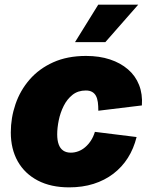

<svg xmlns="http://www.w3.org/2000/svg" viewBox="-20 -786 639 816"><path d="M273.9 10.3Q196.3 10.3 140.6 -18.8Q85 -47.9 55.4 -100.3Q25.9 -152.8 25.9 -223.1Q25.9 -285.2 45.9 -343.5Q65.9 -401.9 106 -448Q146 -494.1 206.1 -521.2Q266.1 -548.3 345.7 -548.3Q402.3 -548.3 447.3 -533.4Q492.2 -518.6 523.9 -491.2Q555.7 -463.9 571 -425Q586.4 -386.2 583 -337.9L397.9 -315.4Q397.9 -335.9 395.8 -351.8Q393.6 -367.7 387.7 -378.7Q381.8 -389.6 371.3 -395.5Q360.8 -401.4 344.7 -401.4Q311.5 -401.4 288.3 -383.1Q265.1 -364.7 250.7 -335.9Q236.3 -307.1 229.7 -274.9Q223.1 -242.7 223.1 -214.8Q223.1 -189.5 229.5 -172.1Q235.8 -154.8 248.8 -146Q261.7 -137.2 280.8 -137.2Q297.4 -137.2 313 -143.1Q328.6 -148.9 342 -160.4Q355.5 -171.9 366.2 -188.2Q377 -204.6 383.3 -225.6L560.5 -203.6Q548.3 -154.3 523.4 -115Q498.5 -75.7 461.7 -47.6Q424.8 -19.5 377.7 -4.6Q330.6 10.3 273.9 10.3ZM298.8 -606.9 397.5 -766.1H567.4L427.7 -606.9Z"/></svg>

Font: Inter 17pt Black
Style: Italic
Weight: 900
Italic angle: -9.3988°
Version: Version 4.001;git-66647c0bb